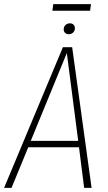

<svg xmlns="http://www.w3.org/2000/svg" viewBox="-33 -911 525 931"><path d="M408.2 -891.1 403.8 -858.9H221.2L225.1 -891.1ZM275.9 -768.1Q275.9 -781.2 284.4 -789.6Q293 -797.9 306.2 -797.9Q316.9 -797.9 323.5 -791.3Q330.1 -784.7 330.1 -774.9Q330.1 -761.7 321.8 -753.4Q313.5 -745.1 299.8 -745.1Q289.1 -745.1 282.5 -751.7Q275.9 -758.3 275.9 -768.1ZM375 0 350.1 -196.8H104L22.9 0H-13.2L272 -682.1H316.9L411.1 0ZM116.2 -228H346.2L291 -653.8Z"/></svg>

Font: Fira Sans Compressed UltraLight
Style: Italic
Weight: 200
Width: 3
Italic angle: -8°
Designer: Carrois Corporate & Edenspiekermann AG
Foundry: Carrois Corporate GbR & Edenspiekermann AG
Version: Version 4.203;PS 004.203;hotconv 1.0.88;makeotf.lib2.5.64775